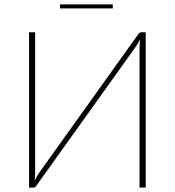

<svg xmlns="http://www.w3.org/2000/svg" viewBox="-20 -849 791 869"><path d="M639.5 -703V0H611.5V-618.5Q611.5 -631 612 -643.8Q612.5 -656.5 613.5 -670Q608 -658.5 602 -649.5Q596 -640.5 590.5 -632L144.5 -8.5Q139.5 0 131 0H111.5V-703H139V-84.5Q139 -71.5 138.8 -58.8Q138.5 -46 137 -32Q142.5 -43.5 148.2 -52.8Q154 -62 160 -71L606 -694.5Q611.5 -703 620 -703ZM251.5 -829H490.5V-811H251.5Z"/></svg>

Font: Lato ExtraLight
Style: Regular
Weight: 275
Designer: Lukasz Dziedzic with Adam Twardoch and Botio Nikoltchev
Foundry: tyPoland Lukasz Dziedzic
Version: Version 2.015; 2015-08-06; http://www.latofonts.com/